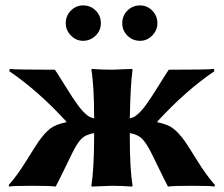

<svg xmlns="http://www.w3.org/2000/svg" viewBox="-20 -687 827 710"><path d="M432.1 -601.1Q432.1 -628.9 451.2 -647.9Q470.2 -667 498 -667Q523.9 -667 543 -647.9Q562 -628.9 562 -601.1Q562 -575.2 543 -555.7Q523.9 -536.1 498 -536.1Q470.2 -536.1 451.2 -555.2Q432.1 -574.2 432.1 -601.1ZM223.1 -601.1Q223.1 -628.9 242.2 -647.9Q261.2 -667 287.1 -667Q314.9 -667 334 -647.9Q353 -628.9 353 -601.1Q353 -574.2 333.5 -555.2Q314 -536.1 287.1 -536.1Q261.2 -536.1 242.2 -555.7Q223.1 -575.2 223.1 -601.1ZM562 -237.8V-234.9Q601.1 -227.1 621.1 -211.4Q641.1 -195.8 664.1 -164.1Q675.3 -147.9 709.7 -92.5Q744.1 -37.1 774.9 -2.9L772.9 2.9Q760.7 0 684.1 0Q622.1 0 601.1 2.9Q597.2 -2.9 543.9 -112.8Q523.9 -153.8 507.6 -171.6Q491.2 -189.5 460 -194.8V-179.2Q460 -63 470.2 0L467.8 2.9Q427.7 0 394 0L318.8 2.9L317.9 0Q327.6 -60.1 328.1 -179.2V-194.8Q296.4 -189.9 279.5 -172.1Q262.7 -154.3 243.2 -112.8Q189.9 -2.9 186 2.9Q165 0 103 0Q25.9 0 14.2 2.9L12.2 -2.9Q43 -37.1 77.4 -92.5Q111.8 -147.9 123 -164.1Q146 -196.3 166 -211.7Q186 -227.1 225.1 -234.9V-237.8Q119.1 -353 14.2 -423.8L16.1 -432.1Q35.2 -429.2 183.1 -429.2Q195.3 -411.1 222.2 -367.7Q249 -324.2 268.1 -298.1Q287.1 -272 305.2 -258.8Q313 -252.9 328.1 -249V-250Q328.1 -369.1 317.9 -429.2L318.8 -432.1Q358.9 -429.2 394 -429.2L467.8 -432.1L470.2 -429.2Q462.4 -376 460 -250V-249Q474.6 -252.9 481.9 -258.8Q500 -272 519 -298.1Q538.1 -324.2 564.9 -367.7Q591.8 -411.1 604 -429.2Q752 -429.2 771 -432.1L772.9 -423.8Q668 -353 562 -237.8Z"/></svg>

Font: Linux Biolinum O
Style: Bold
Weight: 700
Designer: Philipp H. Poll
Foundry: Philipp H. Poll
Version: Version 1.3.2